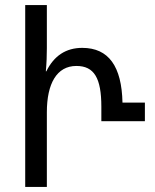

<svg xmlns="http://www.w3.org/2000/svg" viewBox="-20 -734 609 754"><path d="M79 0H164V-293C164 -406 203 -475 280 -475C350 -475 378 -427 378 -315V-258H549V-331H461C458 -473 407 -546 303 -546C239 -546 192 -515 162 -454H160C163 -487 164 -516 164 -545V-714H79Z"/></svg>

Font: Noto Sans Georgian Condensed
Style: Regular
Weight: 400
Width: 3
Designer: Monotype Design Team, Akaki Razmadze
Foundry: Google LLC
Version: Version 2.005